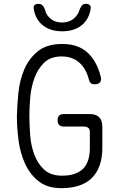

<svg xmlns="http://www.w3.org/2000/svg" viewBox="-20 -970 640 1000"><path d="M448 -281Q448 -298 439.5 -304.5Q431 -311 415 -311H312Q296 -311 288 -319Q280 -327 280 -344Q280 -360 288 -368Q296 -376 312 -376H446Q480 -376 496.5 -359.5Q513 -343 513 -309V-200Q513 -148 499 -108.5Q485 -69 458 -42.5Q431 -16 391 -3Q351 10 300 10Q226 10 180.5 -26.5Q135 -63 110 -118.5Q85 -174 76.5 -239.5Q68 -305 68 -362Q69 -422 76 -488.5Q83 -555 107.5 -611Q132 -667 178.5 -704Q225 -741 304 -741Q347 -741 379.5 -729.5Q412 -718 436 -696Q460 -674 477 -643Q494 -612 504 -573Q510 -553 501.5 -542Q493 -531 473 -531Q460 -531 453.5 -536.5Q447 -542 443 -555Q429 -612 393 -644Q357 -676 301 -676Q243 -676 209.5 -643Q176 -610 159 -562.5Q142 -515 137.5 -461.5Q133 -408 133 -367Q133 -322 137 -267.5Q141 -213 158.5 -165.5Q176 -118 210 -86.5Q244 -55 303 -55Q375 -55 411.5 -90Q448 -125 448 -200ZM156 -923Q153 -936 159.5 -943Q166 -950 180 -950Q189 -950 194.5 -947Q200 -944 204 -939Q212 -929 216.5 -912.5Q221 -896 233 -883Q258 -853 303 -853Q348 -853 374 -883Q387 -897 392 -912.5Q397 -928 404 -938Q408 -944 413 -947Q418 -950 427 -950Q441 -950 448 -943Q455 -936 452 -923Q445 -877 414 -846Q373 -807 304 -807Q235 -807 194 -846Q163 -877 156 -923Z"/></svg>

Font: Maple Mono NL ExtraLight
Style: Regular
Weight: 275
Monospace: yes
Designer: subframe7536
Version: Version 7.000